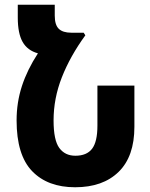

<svg xmlns="http://www.w3.org/2000/svg" viewBox="-20 -780 634 810"><path d="M297 10Q181 10 115.5 -58Q50 -126 50 -272Q50 -348 72.5 -417Q95 -486 140 -555Q96 -567 75.5 -603Q55 -639 55 -706V-760H211V-714Q211 -675 228 -658.5Q245 -642 281 -642H333L340 -631Q276 -543 241 -454Q206 -365 206 -272Q206 -189 230 -156Q254 -123 298 -123Q346 -123 368.5 -152.5Q391 -182 391 -250V-419H547V-245Q547 -120 480.5 -55Q414 10 297 10Z"/></svg>

Font: Noto Sans Armenian Condensed ExtraBold
Style: Regular
Weight: 800
Width: 3
Designer: Monotype Design Team
Foundry: Monotype Imaging Inc.
Version: Version 2.008; ttfautohint (v1.8.4.7-5d5b)